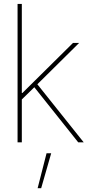

<svg xmlns="http://www.w3.org/2000/svg" viewBox="-20 -748 470 1009"><path d="M88.9 -219.7V-259.3H97.7L363.8 -522.5H396L171.9 -300.8L168.9 -297.9ZM72.3 0V-727.5H94.7V0ZM391.1 0 151.4 -300.8 168.5 -314.9 419.9 0ZM177.7 241.2 224.6 57.6H249L196.3 241.2Z"/></svg>

Font: Inter 28pt Thin
Style: Regular
Weight: 250
Designer: Rasmus Andersson
Foundry: rsms
Version: Version 4.001;git-66647c0bb